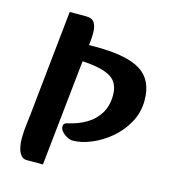

<svg xmlns="http://www.w3.org/2000/svg" viewBox="-106 -781 779 875"><g transform="rotate(15 283.5 -343.5)"><path d="M280 -132Q267 -132 252 -140Q237 -148 227.5 -159.5Q218 -171 218 -182Q218 -193 225 -197.5Q232 -202 240 -203Q285 -213 322.5 -235Q360 -257 382 -293Q404 -329 404 -380Q404 -440 360.5 -464.5Q317 -489 227 -493L220 -572H272Q419 -572 484 -530.5Q549 -489 549 -394Q549 -336 522 -287.5Q495 -239 453.5 -204.5Q412 -170 365.5 -151Q319 -132 280 -132ZM100 8Q83 8 72.5 -5.5Q62 -19 57.5 -39.5Q53 -60 53 -80Q53 -118 58 -154Q63 -190 67 -234L115 -695H193Q222 -695 232.5 -677Q243 -659 243 -632Q243 -608 241 -588Q239 -568 235.5 -540.5Q232 -513 227 -466L177 8Z"/></g></svg>

Font: Alkatra Medium
Style: Regular
Weight: 500
Designer: Suman Bhandary
Version: Version 1.100;gftools[0.9.22]